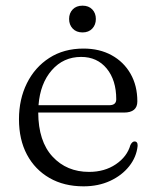

<svg xmlns="http://www.w3.org/2000/svg" viewBox="-20 -647 551 678"><path d="M465 -289Q465 -249.5 417.5 -249.5H115Q115.5 -148 165.5 -94Q215.5 -40 294.5 -40Q349.5 -40 389.2 -67Q429 -94 440.5 -135Q447 -147.5 455 -147.5Q466.5 -147.5 466 -132Q462 -92.5 436.2 -60Q410.5 -27.5 368.8 -8.2Q327 11 275 11Q206 11 154.8 -18.5Q103.5 -48 75.2 -101Q47 -154 47 -226Q47 -296.5 75 -353Q103 -409.5 154.2 -442.5Q205.5 -475.5 275 -475.5Q331.5 -475.5 374.2 -452Q417 -428.5 441 -386.5Q465 -344.5 465 -289ZM266.5 -446Q204 -446 163 -399.2Q122 -352.5 116 -275.5H366Q390.5 -275.5 390.5 -296.5Q390.5 -364 356.8 -405Q323 -446 266.5 -446ZM271.5 -532.5Q249.5 -532.5 236.8 -546Q224 -559.5 224 -580Q224 -600.5 236.8 -613.8Q249.5 -627 271.5 -627Q293 -627 305.8 -613.8Q318.5 -600.5 318.5 -580Q318.5 -559.5 305.8 -546Q293 -532.5 271.5 -532.5Z"/></svg>

Font: Fraunces 9pt S000 Light
Style: Regular
Weight: 300
Version: Version 1.000; ttfautohint (v1.8.3)